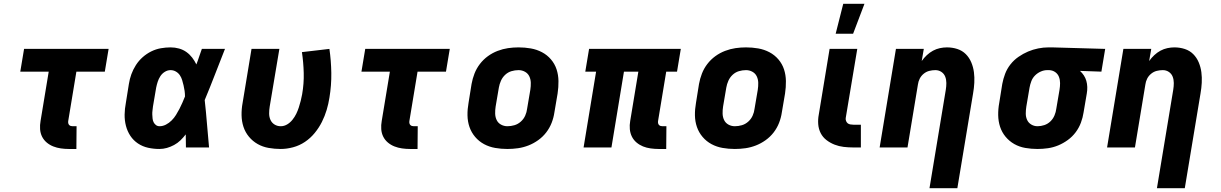

<svg xmlns="http://www.w3.org/2000/svg" viewBox="-20 -778 6440 1013"><path d="M383 8H343Q322 8 301 5Q280 2 261 -5.5Q242 -13 226.5 -26Q211 -39 202 -57Q193 -75 191.5 -96.5Q190 -118 194 -140L237 -400H87L107 -520H553L533 -400H383L340 -140Q339 -134 340 -128.5Q341 -123 344.5 -119Q348 -115 353 -113.5Q358 -112 363 -112H384Z M821 8Q790 8 761 1.5Q732 -5 708 -21Q684 -37 668 -61Q652 -85 644.5 -114Q637 -143 637.5 -173.5Q638 -204 644 -235L660 -335Q664 -361 673 -386Q682 -411 697 -434.5Q712 -458 733 -476.5Q754 -495 778.5 -507Q803 -519 829 -523.5Q855 -528 880 -528Q903 -528 924.5 -522Q946 -516 963.5 -503.5Q981 -491 994 -474Q1007 -457 1016 -438Q1024 -458 1030.5 -478.5Q1037 -499 1045 -520H1167Q1140 -452 1114 -384.5Q1088 -317 1060 -250Q1067 -188 1072 -125Q1077 -62 1083 0H961Q961 -17 960.5 -34Q960 -51 960 -69Q947 -52 932 -37.5Q917 -23 898.5 -13Q880 -3 860.5 2.5Q841 8 821 8ZM822 -112Q839 -112 855.5 -120.5Q872 -129 885.5 -142.5Q899 -156 908.5 -171.5Q918 -187 926.5 -203Q935 -219 942 -235.5Q949 -252 956 -269Q956 -284 954 -298.5Q952 -313 948.5 -327.5Q945 -342 941 -355.5Q937 -369 929 -381Q921 -393 908 -400.5Q895 -408 880 -408Q864 -408 849.5 -399Q835 -390 826 -376Q817 -362 812 -346.5Q807 -331 804 -316L787 -216Q786 -205 784.5 -194.5Q783 -184 783.5 -173.5Q784 -163 785 -152.5Q786 -142 790.5 -133Q795 -124 803 -118Q811 -112 822 -112Z M1461 8Q1429 8 1397.5 2.5Q1366 -3 1339.5 -18Q1313 -33 1293.5 -56.5Q1274 -80 1264.5 -109Q1255 -138 1254.5 -170.5Q1254 -203 1260 -235L1307 -520H1454L1403 -216Q1400 -198 1400 -179.5Q1400 -161 1407 -145.5Q1414 -130 1428.5 -121Q1443 -112 1461 -112Q1479 -112 1495 -121.5Q1511 -131 1523 -146Q1535 -161 1543 -177.5Q1551 -194 1556.5 -211Q1562 -228 1566.5 -245.5Q1571 -263 1574 -280Q1584 -337 1582.5 -393Q1581 -449 1573 -503L1718 -520Q1727 -458 1728 -393Q1729 -328 1718 -262Q1713 -230 1703.5 -198Q1694 -166 1678.5 -135Q1663 -104 1640.5 -76.5Q1618 -49 1589 -29.5Q1560 -10 1526.5 -1Q1493 8 1461 8Z M2183 8H2143Q2122 8 2101 5Q2080 2 2061 -5.5Q2042 -13 2026.5 -26Q2011 -39 2002 -57Q1993 -75 1991.5 -96.5Q1990 -118 1994 -140L2037 -400H1887L1907 -520H2353L2333 -400H2183L2140 -140Q2139 -134 2140 -128.5Q2141 -123 2144.5 -119Q2148 -115 2153 -113.5Q2158 -112 2163 -112H2184Z M2657 8Q2624 8 2592.5 2.5Q2561 -3 2534 -17.5Q2507 -32 2487 -55.5Q2467 -79 2457 -108Q2447 -137 2446.5 -169.5Q2446 -202 2452 -235L2468 -335Q2473 -363 2483.5 -390Q2494 -417 2512 -440.5Q2530 -464 2554 -481.5Q2578 -499 2605.5 -509.5Q2633 -520 2660.5 -524Q2688 -528 2716 -528Q2749 -528 2780.5 -522.5Q2812 -517 2839.5 -502.5Q2867 -488 2887 -464.5Q2907 -441 2916.5 -412Q2926 -383 2926.5 -350.5Q2927 -318 2922 -285L2905 -185Q2901 -157 2890.5 -130Q2880 -103 2862 -79.5Q2844 -56 2819.5 -38.5Q2795 -21 2768 -10.5Q2741 0 2713 4Q2685 8 2657 8ZM2657 -112Q2676 -112 2694.5 -117.5Q2713 -123 2728 -136.5Q2743 -150 2751 -168Q2759 -186 2761 -204L2778 -304Q2781 -323 2780.5 -341.5Q2780 -360 2772.5 -375.5Q2765 -391 2749.5 -399.5Q2734 -408 2716 -408Q2697 -408 2678.5 -402.5Q2660 -397 2645.5 -383.5Q2631 -370 2623 -352Q2615 -334 2612 -316L2595 -216Q2592 -197 2592.5 -178.5Q2593 -160 2600.5 -144.5Q2608 -129 2623.5 -120.5Q2639 -112 2657 -112Z M3495 8H3455Q3434 8 3412.5 5Q3391 2 3372.5 -5.5Q3354 -13 3338.5 -26Q3323 -39 3314 -57Q3305 -75 3303 -96.5Q3301 -118 3305 -140L3348 -400H3272L3206 0H3059L3125 -400H3068L3088 -520H3572L3552 -400H3495L3452 -140Q3451 -134 3452 -128.5Q3453 -123 3456.5 -119Q3460 -115 3465 -113.5Q3470 -112 3475 -112H3496Z M3857 8Q3824 8 3792.5 2.5Q3761 -3 3734 -17.5Q3707 -32 3687 -55.5Q3667 -79 3657 -108Q3647 -137 3646.5 -169.5Q3646 -202 3652 -235L3668 -335Q3673 -363 3683.5 -390Q3694 -417 3712 -440.5Q3730 -464 3754 -481.5Q3778 -499 3805.5 -509.5Q3833 -520 3860.5 -524Q3888 -528 3916 -528Q3949 -528 3980.5 -522.5Q4012 -517 4039.5 -502.5Q4067 -488 4087 -464.5Q4107 -441 4116.5 -412Q4126 -383 4126.5 -350.5Q4127 -318 4122 -285L4105 -185Q4101 -157 4090.5 -130Q4080 -103 4062 -79.5Q4044 -56 4019.5 -38.5Q3995 -21 3968 -10.5Q3941 0 3913 4Q3885 8 3857 8ZM3857 -112Q3876 -112 3894.5 -117.5Q3913 -123 3928 -136.5Q3943 -150 3951 -168Q3959 -186 3961 -204L3978 -304Q3981 -323 3980.5 -341.5Q3980 -360 3972.5 -375.5Q3965 -391 3949.5 -399.5Q3934 -408 3916 -408Q3897 -408 3878.5 -402.5Q3860 -397 3845.5 -383.5Q3831 -370 3823 -352Q3815 -334 3812 -316L3795 -216Q3792 -197 3792.5 -178.5Q3793 -160 3800.5 -144.5Q3808 -129 3823.5 -120.5Q3839 -112 3857 -112Z M4522 0H4482Q4456 0 4431 -3Q4406 -6 4383 -15Q4360 -24 4340.5 -39Q4321 -54 4310 -75.5Q4299 -97 4297 -122.5Q4295 -148 4300 -174L4357 -520H4503L4442 -155Q4441 -147 4444 -139.5Q4447 -132 4452.5 -127.5Q4458 -123 4466.5 -121.5Q4475 -120 4483 -120H4522ZM4389 -600 4429 -758H4541L4481 -600Z M4884 215 4970 -304Q4973 -322 4973 -340Q4973 -358 4967 -373.5Q4961 -389 4947 -398.5Q4933 -408 4915 -408Q4899 -408 4883 -404Q4867 -400 4853.5 -389Q4840 -378 4832.5 -363Q4825 -348 4823 -332L4768 0H4621L4707 -520H4854L4843 -456Q4855 -473 4870 -487Q4885 -501 4902.5 -510.5Q4920 -520 4939 -524Q4958 -528 4976 -528Q5005 -528 5031 -519.5Q5057 -511 5075.5 -492.5Q5094 -474 5104.5 -449Q5115 -424 5118.5 -397Q5122 -370 5120.5 -341.5Q5119 -313 5114 -285L5031 215Z M5454 8Q5421 8 5389.5 2.5Q5358 -3 5331.5 -18Q5305 -33 5285.5 -56.5Q5266 -80 5256.5 -109Q5247 -138 5246.5 -170.5Q5246 -203 5252 -235L5268 -335Q5273 -362 5283 -388.5Q5293 -415 5311 -438Q5329 -461 5353.5 -478Q5378 -495 5404 -506Q5430 -517 5457.5 -522.5Q5485 -528 5512 -528H5531L5811 -520L5791 -400L5678 -404Q5690 -393 5698.5 -380Q5707 -367 5711.5 -351.5Q5716 -336 5716.5 -319Q5717 -302 5714 -285L5697 -185Q5693 -158 5683 -131Q5673 -104 5655.5 -80.5Q5638 -57 5614 -39.5Q5590 -22 5563.5 -11Q5537 0 5509 4Q5481 8 5454 8ZM5454 -112Q5472 -112 5490 -118Q5508 -124 5522 -137.5Q5536 -151 5543.5 -169Q5551 -187 5553 -204L5570 -304Q5573 -322 5573 -339.5Q5573 -357 5567 -372.5Q5561 -388 5547.5 -397.5Q5534 -407 5516 -408H5505Q5488 -408 5471 -400.5Q5454 -393 5441 -380Q5428 -367 5421.5 -350Q5415 -333 5412 -316L5395 -216Q5392 -197 5392 -179Q5392 -161 5399 -145.5Q5406 -130 5421 -121Q5436 -112 5454 -112Z M6084 215 6170 -304Q6173 -322 6173 -340Q6173 -358 6167 -373.5Q6161 -389 6147 -398.5Q6133 -408 6115 -408Q6099 -408 6083 -404Q6067 -400 6053.5 -389Q6040 -378 6032.5 -363Q6025 -348 6023 -332L5968 0H5821L5907 -520H6054L6043 -456Q6055 -473 6070 -487Q6085 -501 6102.5 -510.5Q6120 -520 6139 -524Q6158 -528 6176 -528Q6205 -528 6231 -519.5Q6257 -511 6275.5 -492.5Q6294 -474 6304.5 -449Q6315 -424 6318.5 -397Q6322 -370 6320.5 -341.5Q6319 -313 6314 -285L6231 215Z"/></svg>

Font: Iosevka Aile Heavy Oblique
Style: Regular
Weight: 900
Italic angle: -9°
Designer: Belleve Invis
Foundry: Belleve Invis
Version: Version 31.1.0; ttfautohint (v1.8.4)